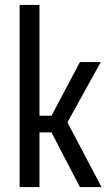

<svg xmlns="http://www.w3.org/2000/svg" viewBox="-20 -763 452 783"><path d="M60 0V-743H141V-291H190L306 -510H391L255 -264L394 0H306L190 -223H141V0Z"/></svg>

Font: Saira Condensed Medium
Style: Regular
Weight: 500
Width: 3
Designer: Hector Gatti with collaboration of the Omnibus-Type team
Foundry: Omnibus-Type
Version: Version 1.101